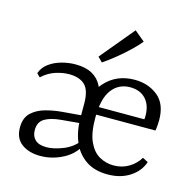

<svg xmlns="http://www.w3.org/2000/svg" viewBox="-96 -734 861 844"><g transform="rotate(15 334.0 -312.0)"><path d="M464 10Q404 10 364 -17.5Q324 -45 304.5 -92.5Q285 -140 285 -200Q285 -304 337 -363.5Q389 -423 473 -423Q535 -423 578.5 -388Q622 -353 622 -279Q622 -270 621 -256Q620 -242 618 -231H329V-266H558Q559 -271 559 -275Q559 -279 559 -283Q559 -330 533.5 -358Q508 -386 462 -386Q410 -386 379 -345Q348 -304 348 -216Q348 -147 366.5 -107.5Q385 -68 415 -51.5Q445 -35 479 -35Q517 -35 547.5 -53Q578 -71 596 -101L621 -88Q607 -45 565 -17.5Q523 10 464 10ZM285 -193V-264Q285 -324 260.5 -348Q236 -372 188 -372Q159 -372 126.5 -361.5Q94 -351 66 -325L51 -340Q60 -367 84 -385Q108 -403 140 -412Q172 -421 204 -421Q250 -421 280 -404.5Q310 -388 325.5 -356.5Q341 -325 341 -278ZM157 8Q105 8 72 -16.5Q39 -41 39 -90Q39 -134 64 -157.5Q89 -181 126 -191Q163 -201 199 -204L305 -213V-178L206 -169Q159 -165 132 -149Q105 -133 105 -96Q105 -68 122 -52Q139 -36 173 -36Q208 -36 251.5 -54Q295 -72 323 -112L332 -92Q310 -44 260.5 -18Q211 8 157 8ZM292 -480 420 -634 467 -595Q453 -577 427 -552Q401 -527 371 -502.5Q341 -478 313 -459Z"/></g></svg>

Font: Rasa Light
Style: Regular
Weight: 300
Designer: Anna Giedrys (Yrsa+Rasa design), David Brezina (Yrsa art-direction, Rasa art-direction, design)
Foundry: Rosetta Type Foundry
Version: Version 2.004